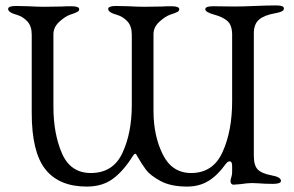

<svg xmlns="http://www.w3.org/2000/svg" viewBox="-20 -675 1085 708"><path d="M97 -258V-547Q97 -579 80.5 -596.5Q64 -614 43 -620Q10 -629 10 -642Q10 -653 39 -653L83 -652Q119 -650 143 -650L208 -651Q222 -652 243 -652Q272 -652 272 -641Q272 -635 265 -631Q258 -627 239 -621Q221 -615 199 -595Q177 -575 177 -549V-282Q177 -182 208.5 -109.5Q240 -37 315 -37Q397 -37 431.5 -111Q466 -185 466 -288V-547Q466 -579 449.5 -596.5Q433 -614 412 -620Q379 -629 379 -642Q379 -653 408 -653L452 -652Q488 -650 512 -650L577 -651Q591 -652 612 -652Q641 -652 641 -641Q641 -635 634 -631Q627 -627 608 -621Q590 -615 568 -595Q546 -575 546 -549V-266Q546 -175 580 -106Q614 -37 685 -37Q766 -37 801 -115Q836 -193 836 -301V-550Q835 -584 817.5 -598.5Q800 -613 770 -621Q737 -630 737 -641Q737 -652 766 -652L844 -651Q874 -651 920 -653Q968 -655 998 -655Q1027 -655 1027 -644Q1027 -637 1019 -633Q1011 -629 994 -626Q954 -619 935 -602.5Q916 -586 916 -552V-100Q916 -65 930.5 -50Q945 -35 983 -28Q1016 -22 1016 -8Q1016 3 987 3Q956 3 934 1L909 0Q893 0 867 4Q847 6 841 6Q836 6 833 2.5Q830 -1 830 -8Q830 -12 833 -21.5Q836 -31 836 -40V-63Q836 -80 827 -80Q822 -80 818.5 -77Q815 -74 812 -70Q783 -29 749 -8Q715 13 670 13Q610 13 572 -7.5Q534 -28 518 -49.5Q502 -71 485 -101Q482 -108 479 -108Q475 -108 470 -100Q435 -44 396 -15.5Q357 13 300 13Q198 13 147.5 -50.5Q97 -114 97 -258Z"/></svg>

Font: EB Garamond
Style: Regular
Weight: 400
Designer: Georg Duffner and Octavio Pardo
Foundry: Georg Duffner
Version: Version 1.000; ttfautohint (v1.6)